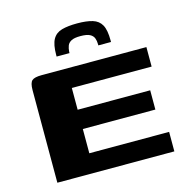

<svg xmlns="http://www.w3.org/2000/svg" viewBox="-96 -726 797 818"><g transform="rotate(-15 302.5 -317.0)"><path d="M58 0V-408Q58 -440 69 -450Q80 -460 112 -460H574V-374H222V-278H542V-193H222V-86H574V0ZM194 -520V-527Q194 -573 207 -596Q220 -619 247 -626.5Q274 -634 315 -634Q356 -634 382.5 -626Q409 -618 421.5 -595.5Q434 -573 434 -527V-520H378V-526Q378 -540 373.5 -552Q369 -564 355.5 -571Q342 -578 314 -578Q287 -578 274 -571Q261 -564 256.5 -552.5Q252 -541 251 -526V-520Z"/></g></svg>

Font: Genos Thin
Style: Bold
Weight: 700
Version: Version 1.010